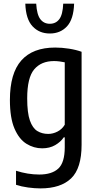

<svg xmlns="http://www.w3.org/2000/svg" viewBox="-20 -816 532 1066"><path d="M204.5 230Q172.5 230 135.8 225Q99 220 69 210V132Q134.5 153 198 153Q268 153 303.8 119.8Q339.5 86.5 339.5 2V-53.5H334Q317 -28 286.2 -10.2Q255.5 7.5 214 7.5Q167.5 7.5 126.8 -17.8Q86 -43 60.5 -102Q35 -161 35 -261Q35 -409 98.5 -480.5Q162 -552 286.5 -552Q323 -552 363 -545.8Q403 -539.5 433 -528.5V-12.5Q433 118.5 375 174.2Q317 230 204.5 230ZM247.5 -72.5Q274 -72.5 299.2 -85.5Q324.5 -98.5 339.5 -123.5V-470Q328 -472.5 311.5 -474.8Q295 -477 280 -477Q209 -477 170 -431Q131 -385 131 -270Q131 -189.5 146 -147Q161 -104.5 187.2 -88.5Q213.5 -72.5 247.5 -72.5ZM256.5 -630Q198 -630 160.8 -669.8Q123.5 -709.5 120.5 -795.5H181Q184.5 -735 204 -709.5Q223.5 -684 256.5 -684Q290 -684 309.2 -709.5Q328.5 -735 331 -795.5H391.5Q388.5 -709 351.8 -669.5Q315 -630 256.5 -630Z"/></svg>

Font: Encode Sans Condensed Medium
Style: Regular
Weight: 500
Width: 3
Designer: Multiple Designers
Foundry: Impallari Type
Version: Version 3.000; ttfautohint (v1.8.3) -l 8 -r 50 -G 200 -x 14 